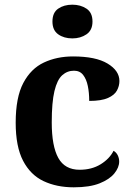

<svg xmlns="http://www.w3.org/2000/svg" viewBox="-20 -790 567 820"><path d="M295 10Q222 10 166 -16.5Q110 -43 78.5 -103.5Q47 -164 47 -266Q47 -374 79.5 -435.5Q112 -497 167.5 -523Q223 -549 292 -549Q389 -549 439.5 -518.5Q490 -488 490 -444Q490 -423 479.5 -403.5Q469 -384 441 -371.5Q413 -359 361 -359Q361 -394 355 -423Q349 -452 335 -470Q321 -488 296 -488Q267 -488 245.5 -468.5Q224 -449 212.5 -401Q201 -353 201 -267Q201 -166 229 -115.5Q257 -65 320 -65Q372 -65 410 -88.5Q448 -112 465 -146Q477 -139 483 -126.5Q489 -114 489 -100Q489 -75 468.5 -49.5Q448 -24 405.5 -7Q363 10 295 10ZM289 -626Q253 -626 228.5 -643.5Q204 -661 204 -698Q204 -736 228.5 -753Q253 -770 289 -770Q324 -770 349.5 -753Q375 -736 375 -698Q375 -661 349.5 -643.5Q324 -626 289 -626Z"/></svg>

Font: Noto Serif Thai
Style: Bold
Weight: 700
Designer: Monotype Design Team
Foundry: Monotype Imaging Inc.
Version: Version 2.002; ttfautohint (v1.8.4.7-5d5b)